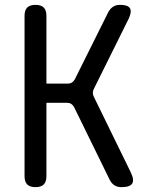

<svg xmlns="http://www.w3.org/2000/svg" viewBox="-20 -760 640 790"><path d="M126 10Q103 10 92 -1Q81 -12 81 -35V-695Q81 -718 92 -729Q103 -740 126 -740Q149 -740 160 -729Q171 -718 171 -695V-416H259Q269 -416 276 -420.5Q283 -425 288 -434L426 -711Q434 -725 445.5 -732.5Q457 -740 474 -740Q507 -740 515 -725.5Q523 -711 509 -682L367 -396Q362 -387 362 -378Q362 -369 367 -360L518 -51Q533 -20 524 -5Q515 10 480 10Q463 10 451 2.5Q439 -5 431 -21L285 -319Q280 -328 273 -332.5Q266 -337 256 -337H171V-35Q171 -12 160 -1Q149 10 126 10Z"/></svg>

Font: Maple Mono NF
Style: Regular
Weight: 400
Monospace: yes
Designer: subframe7536
Version: Version 7.000